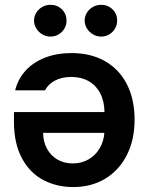

<svg xmlns="http://www.w3.org/2000/svg" viewBox="-20 -758 607 785"><path d="M530.3 -268.6Q530.3 -187 499 -124.8Q467.8 -62.5 410.9 -27.8Q354 6.8 279.3 6.8Q211.9 6.8 157 -22Q102.1 -50.8 69.6 -111.1Q37.1 -171.4 37.1 -260.7V-299.8H407.2Q406.7 -344.2 389.6 -376.7Q372.6 -409.2 342.3 -426.3Q312 -443.4 271.5 -443.4Q231.9 -443.4 204.1 -428.2Q176.3 -413.1 164.1 -388.7H42Q53.2 -434.6 84.5 -469Q115.7 -503.4 163.8 -522.2Q211.9 -541 272.5 -541Q351.6 -541 409.9 -507.6Q468.3 -474.1 499.3 -412.6Q530.3 -351.1 530.3 -268.6ZM277.3 -89.8Q314 -89.8 342.5 -106.7Q371.1 -123.5 387.7 -152.1Q404.3 -180.7 406.7 -214.8H156.2Q156.7 -178.7 171.9 -150.4Q187 -122.1 214.4 -106Q241.7 -89.8 277.3 -89.8ZM119.1 -673.8Q119.1 -691.4 128.4 -706.3Q137.7 -721.2 153.1 -729.7Q168.5 -738.3 186.5 -738.3Q214.4 -738.3 233.2 -719.7Q252 -701.2 252 -673.8Q252 -656.2 243.4 -641.4Q234.9 -626.5 219.7 -617.4Q204.6 -608.4 186.5 -608.4Q168.9 -608.4 153.3 -617.4Q137.7 -626.5 128.4 -641.6Q119.1 -656.7 119.1 -673.8ZM326.2 -673.8Q326.2 -691.4 335.4 -706.3Q344.7 -721.2 360.1 -729.7Q375.5 -738.3 393.6 -738.3Q421.4 -738.3 440.2 -719.7Q459 -701.2 459 -673.8Q459 -656.2 450.4 -641.4Q441.9 -626.5 426.8 -617.4Q411.6 -608.4 393.6 -608.4Q376 -608.4 360.4 -617.4Q344.7 -626.5 335.4 -641.6Q326.2 -656.7 326.2 -673.8Z"/></svg>

Font: Pretendard JP SemiBold
Style: Regular
Weight: 600
Designer: Base glyphs from Inter by Rasmus Andersson; Hangeul glyphs from Noto Sans CJK(Source Han Sans) by Jang Soo-young and Kan
Foundry: Kil Hyung-jin
Version: Version 1.309